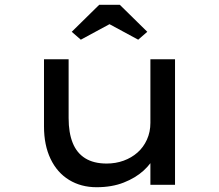

<svg xmlns="http://www.w3.org/2000/svg" viewBox="-20 -773 916 803"><path d="M384 10Q319 10 269 -20.5Q219 -51 191.5 -108.5Q164 -166 164 -244V-525H267V-279Q267 -218 284 -175.5Q301 -133 336.5 -111Q372 -89 426 -89Q464 -89 497 -101Q530 -113 555 -135Q580 -157 594.5 -189Q609 -221 609 -259V-525H712V0H609V-110L627 -122Q614 -90 580.5 -59.5Q547 -29 497.5 -9.5Q448 10 384 10ZM318 -607 280 -640 395 -753H481L596 -640L558 -607L423 -680H453Z"/></svg>

Font: Lexend Peta
Style: Regular
Weight: 400
Designer: Bonnie Shaver-Troup, Thomas Jockin
Foundry: Lexend
Version: Version 1.007